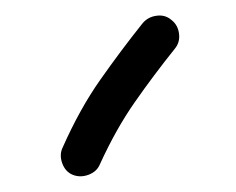

<svg xmlns="http://www.w3.org/2000/svg" viewBox="-20 -769 300 244"><path d="M197.8 -743.7Q206.1 -737.3 207.5 -726.3Q209 -715.3 202.1 -707Q174.8 -672.9 151.1 -638.9Q127.4 -605 106.9 -560.1Q103 -550.8 92.5 -546.9Q82 -543 72.3 -546.9Q63 -550.8 59.1 -561.5Q55.2 -572.3 59.6 -581.5Q81.5 -630.9 107.7 -668Q133.8 -705.1 161.1 -739.3Q168 -747.6 179 -749Q189.9 -750.5 197.8 -743.7Z"/></svg>

Font: Mikhak Medium
Style: Regular
Weight: 500
Designer: Amin Abedi
Version: Version 3.3